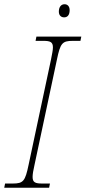

<svg xmlns="http://www.w3.org/2000/svg" viewBox="-37 -887 404 907"><path d="M266 -805C280 -805 292 -814 292 -839C292 -857 282 -867 268 -867C251 -867 241 -853 241 -832C241 -814 252 -805 266 -805ZM-17 0H195L199 -20H163C130 -20 117 -25 117 -51C117 -64 120 -82 126 -108L232 -606C248 -683 257 -694 307 -694H343L347 -714H135L131 -694H167C200 -694 213 -689 213 -663C213 -650 209 -632 204 -606L98 -108C82 -31 73 -20 23 -20H-13Z"/></svg>

Font: Noto Serif SemiCondensed Thin
Style: Italic
Weight: 100
Width: 4
Italic angle: -12°
Designer: Monotype Design Team
Foundry: Monotype Imaging Inc.
Version: Version 2.013